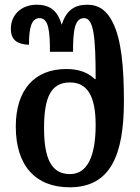

<svg xmlns="http://www.w3.org/2000/svg" viewBox="-20 -785 594 815"><path d="M276 10C449 10 506 -127 506 -356C506 -500 495 -618 459 -689C435 -739 400 -765 351 -765C295 -765 261 -740 242 -680C224 -741 191 -765 135 -765C71 -765 26 -722 26 -663C26 -617 51 -597 103 -595C103 -663 112 -708 148 -708C186 -708 192 -655 192 -565H290C290 -656 297 -708 337 -708C378 -708 386 -628 386 -449H383C351 -479 313 -492 261 -492C127 -492 47 -404 47 -248C47 -81 131 10 276 10ZM277 -46C199 -46 167 -110 167 -242C167 -375 198 -435 277 -435C352 -435 386 -375 386 -255C386 -120 350 -46 277 -46Z"/></svg>

Font: Noto Serif Georgian SemiCondensed Semi
Style: Regular
Weight: 600
Width: 4
Designer: Monotype Design Team
Foundry: Monotype Imaging Inc.
Version: Version 1.901